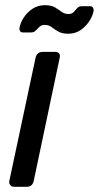

<svg xmlns="http://www.w3.org/2000/svg" viewBox="-20 -720 381 740"><path d="M35 0Q25 0 19.5 -6.5Q14 -13 16 -23L117 -497Q122 -520 145 -520H193Q203 -520 208 -513.5Q213 -507 210 -497L110 -23Q105 0 83 0ZM243 -590Q219 -590 204.5 -598.5Q190 -607 179 -615.5Q168 -624 153 -624Q140 -624 132.5 -617Q125 -610 118 -602.5Q111 -595 100 -595H68Q61 -595 57.5 -600Q54 -605 55 -611Q58 -631 71 -651.5Q84 -672 105 -686Q126 -700 153 -700Q178 -700 192 -691.5Q206 -683 217.5 -674.5Q229 -666 244 -666Q257 -666 264 -673.5Q271 -681 277.5 -688.5Q284 -696 295 -696H327Q335 -696 338 -691Q341 -686 341 -679Q338 -660 324.5 -639Q311 -618 290.5 -604Q270 -590 243 -590Z"/></svg>

Font: Lubike
Style: Italic
Weight: 400
Italic angle: -12°
Foundry: Honoka55
Version: Version 1.000;July 22, 2022;FontCreator 14.0.0.2862 64-bit